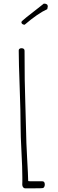

<svg xmlns="http://www.w3.org/2000/svg" viewBox="-20 -1035 323 1061"><path d="M116.2 -898.4Q189.9 -961.4 241.2 -984.4L244.1 -999.5Q244.1 -1015.1 222.2 -1015.1Q218.8 -1011.7 185.1 -985.8Q147.5 -957 125.5 -939Q98.1 -917 98.1 -913.1Q98.1 -906.2 103.3 -902.3Q108.4 -898.4 116.2 -898.4ZM119.6 5.9Q179.2 5.9 200.2 5.4Q205.1 5.4 208.5 4.9L215.3 4.4Q220.7 4.4 224.1 -1.5Q227.5 -7.3 227.5 -15.1Q227.5 -33.2 213.9 -33.2H152.3Q140.1 -33.2 138.7 -33.7Q135.7 -34.7 135.7 -36.6Q135.3 -66.9 129.9 -161.1Q124.5 -260.3 124.5 -297.9L119.6 -477.1Q115.7 -573.7 115.7 -754.4Q115.7 -768.6 98.1 -768.6Q92.3 -768.6 87.9 -765.4Q83.5 -762.2 83.5 -756.8Q83.5 -694.3 88.9 -547.9Q93.8 -414.6 93.8 -338.9Q93.8 -286.6 98.6 -196.8Q103.5 -106.9 103.5 -55.2V-31.2L103 -15.1Q103 -6.3 107.7 -0.2Q112.3 5.9 119.6 5.9Z"/></svg>

Font: Amatica SC
Style: Regular
Weight: 400
Version: Version 2.000